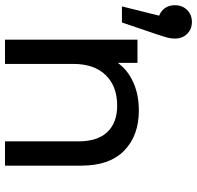

<svg xmlns="http://www.w3.org/2000/svg" viewBox="-30 -758 788 768"><g transform="rotate(90 364.0 -374.0)"><path d="M56.3 -671.4 69.1 -612.4Q39.1 -612.4 20 -631.1Q0.9 -649.7 0.9 -679.6Q0.9 -709.4 19.9 -728.5Q39 -747.6 68 -747.6Q97 -747.6 115.6 -728.4Q134.3 -709.3 134.3 -679.6Q134.3 -664.7 130.6 -650.5Q127 -636.3 117.4 -607.7L69.9 -467.7H5.6ZM138.6 -529.9H231.4V-387.1L215.7 -425.3Q242.1 -478 296.1 -506.7Q350 -535.4 421.9 -535.4Q522.3 -535.4 582.4 -476.9Q642.6 -418.4 642.6 -305V0H545.4V-293.9Q545.4 -370 508.1 -409.4Q470.7 -448.7 402.3 -448.7Q325.3 -448.7 280.5 -402.8Q235.7 -356.9 235.7 -273.3V0H138.6Z"/></g></svg>

Font: iiserrat Thin
Style: Regular
Weight: 100
Designer: Akira Ohta
Foundry: Akira Ohta
Version: Version 1.200;Glyphs 3.3.1 (3343)